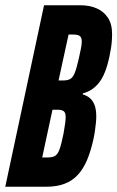

<svg xmlns="http://www.w3.org/2000/svg" viewBox="-33 -708 445 728"><path d="M-13 0 134 -688H273Q306 -688 333 -676.5Q360 -665 376 -641Q392 -617 392 -579Q392 -564 390.5 -546.5Q389 -529 385 -510Q372 -436 346.5 -400Q321 -364 281 -354V-350Q298 -345 309 -335Q320 -325 326 -308.5Q332 -292 332 -266Q332 -254 330.5 -240.5Q329 -227 327 -212Q325 -197 321 -179Q311 -134 297 -101Q283 -68 262.5 -45.5Q242 -23 212.5 -11.5Q183 0 143 0ZM127 -111H147Q166 -111 176 -117Q186 -123 193 -142.5Q200 -162 208 -202Q212 -225 214 -240Q216 -255 216 -264Q216 -281 208.5 -286.5Q201 -292 185 -292H166ZM189 -403H208Q224 -403 234 -409Q244 -415 251 -433Q258 -451 266 -487Q271 -509 274 -524.5Q277 -540 277 -550Q277 -566 269.5 -571.5Q262 -577 245 -577H227Z"/></svg>

Font: Saira UltraCondensed ExtraBold
Style: Italic
Weight: 800
Width: 1
Italic angle: -12°
Designer: Hector Gatti with collaboration of the Omnibus-Type team
Foundry: Omnibus-Type
Version: Version 1.101